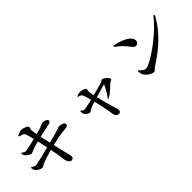

<svg xmlns="http://www.w3.org/2000/svg" viewBox="116 -1744 2768 2768"><g transform="rotate(-45 1500.0 -360.0)"><path d="M595 49Q580 49 566.5 37.5Q553 26 544 8.5Q535 -9 531 -26Q529 -36 526.5 -56Q524 -76 520.5 -103Q517 -130 512 -158Q506 -189 498.5 -227.5Q491 -266 483 -306.5Q475 -347 467 -385Q459 -423 452 -455Q445 -487 440 -508Q431 -545 422 -581.5Q413 -618 405 -647Q397 -676 391 -689Q385 -701 374 -707.5Q363 -714 346 -718.5Q329 -723 304 -731L302 -748Q323 -759 349 -768Q375 -777 390 -777Q406 -777 425 -772.5Q444 -768 461 -760.5Q478 -753 490 -743.5Q502 -734 503 -725Q504 -714 501 -705.5Q498 -697 495 -687Q492 -677 493 -662Q496 -634 502 -604Q508 -574 517 -526Q533 -452 547.5 -386.5Q562 -321 574.5 -266.5Q587 -212 597 -171Q607 -130 613 -105Q624 -66 630.5 -42Q637 -18 637 8Q637 24 627.5 36Q618 48 595 49ZM220 -174Q204 -174 184 -183.5Q164 -193 147 -205.5Q130 -218 122 -229Q116 -239 111.5 -253Q107 -267 104 -286L119 -295Q140 -279 153 -272Q166 -265 179 -265Q189 -265 216 -270.5Q243 -276 281 -285Q319 -294 361 -304.5Q403 -315 443 -325Q483 -335 513 -344Q545 -352 581 -361Q617 -370 652.5 -379.5Q688 -389 716.5 -397.5Q745 -406 763 -412Q782 -418 790 -423Q798 -428 805 -428Q832 -429 856 -423Q880 -417 895 -406Q910 -395 910 -381Q910 -369 902 -357Q894 -345 869 -342Q826 -338 788.5 -333.5Q751 -329 712 -321.5Q673 -314 627 -304Q581 -294 522 -279Q486 -270 442.5 -257Q399 -244 359 -231Q319 -218 291 -206Q265 -195 251 -185Q237 -175 220 -174ZM256 -430Q244 -430 226 -439Q208 -448 191.5 -461.5Q175 -475 167 -487Q159 -498 156.5 -508Q154 -518 151 -534L164 -541Q180 -530 191.5 -521.5Q203 -513 221 -513Q231 -513 258 -518Q285 -523 321 -531Q357 -539 395 -548Q433 -557 464 -565Q508 -577 542.5 -586.5Q577 -596 605 -604Q637 -616 654 -625.5Q671 -635 678 -635Q690 -636 705.5 -633.5Q721 -631 736 -625.5Q751 -620 760.5 -612Q770 -604 770 -594Q770 -578 759.5 -567Q749 -556 724 -552Q689 -545 642.5 -535Q596 -525 553 -515.5Q510 -506 483 -499Q440 -489 396 -477Q352 -465 320 -453Q298 -445 285 -437.5Q272 -430 256 -430Z M1551 57Q1524 57 1507 36Q1490 15 1487 -14Q1484 -42 1477 -81.5Q1470 -121 1461 -165.5Q1452 -210 1441.5 -254Q1431 -298 1422 -335Q1417 -354 1410.5 -378Q1404 -402 1397.5 -425.5Q1391 -449 1384 -468.5Q1377 -488 1372 -498Q1365 -513 1348 -521.5Q1331 -530 1307 -535L1305 -547Q1322 -554 1338.5 -559.5Q1355 -565 1376 -565Q1389 -565 1406 -562Q1423 -559 1439 -553.5Q1455 -548 1465.5 -540.5Q1476 -533 1476 -525Q1476 -512 1473 -498Q1470 -484 1471 -468Q1473 -458 1476 -439Q1479 -420 1483.5 -397.5Q1488 -375 1492 -355Q1502 -315 1513 -273Q1524 -231 1535 -191Q1546 -151 1555.5 -118Q1565 -85 1571 -64Q1576 -47 1583.5 -24Q1591 -1 1591 14Q1591 57 1551 57ZM1594 -214Q1616 -243 1636 -274.5Q1656 -306 1671.5 -335Q1687 -364 1695 -383Q1699 -391 1696 -393Q1693 -395 1685 -393Q1671 -390 1644.5 -382.5Q1618 -375 1585.5 -365.5Q1553 -356 1520 -346Q1487 -336 1458 -328Q1437 -322 1412 -314Q1387 -306 1366 -298.5Q1345 -291 1335 -286Q1310 -276 1296.5 -264Q1283 -252 1268 -252Q1254 -252 1237.5 -262Q1221 -272 1207.5 -285.5Q1194 -299 1189 -312Q1186 -321 1185 -335Q1184 -349 1184 -364L1194 -368Q1206 -358 1217 -348.5Q1228 -339 1247 -339Q1261 -339 1295 -346Q1329 -353 1371.5 -363.5Q1414 -374 1451 -383Q1476 -389 1510.5 -398Q1545 -407 1580.5 -416.5Q1616 -426 1644 -434Q1672 -442 1684 -446Q1698 -450 1709.5 -459.5Q1721 -469 1730 -469Q1742 -469 1758.5 -460Q1775 -451 1790.5 -437.5Q1806 -424 1816 -409Q1826 -394 1826 -382Q1826 -373 1817.5 -368Q1809 -363 1797.5 -359Q1786 -355 1779 -348Q1752 -322 1707 -280.5Q1662 -239 1604 -204Z M2335 -12Q2311 -12 2283 -27Q2255 -42 2232.5 -63Q2210 -84 2199 -102Q2191 -117 2185 -140.5Q2179 -164 2178 -182L2193 -191Q2206 -178 2221.5 -163Q2237 -148 2254 -138Q2271 -128 2288 -128Q2311 -128 2355.5 -148.5Q2400 -169 2457.5 -205Q2515 -241 2578.5 -287.5Q2642 -334 2703.5 -387Q2765 -440 2817.5 -494Q2870 -548 2906 -598L2926 -585Q2868 -477 2788 -383.5Q2708 -290 2610.5 -209.5Q2513 -129 2400 -58Q2387 -50 2377 -39Q2367 -28 2357.5 -20Q2348 -12 2335 -12ZM2422 -463Q2403 -463 2388 -474.5Q2373 -486 2353 -512Q2335 -535 2319 -554.5Q2303 -574 2285 -592.5Q2267 -611 2242.5 -631.5Q2218 -652 2183 -677L2193 -695Q2241 -687 2290.5 -671Q2340 -655 2381.5 -632.5Q2423 -610 2448.5 -581Q2474 -552 2474 -517Q2474 -495 2459.5 -479Q2445 -463 2422 -463Z"/></g></svg>

Font: Noto Serif JP ExtraLight SemiBold
Style: Regular
Weight: 600
Version: Version 2.003-H1;hotconv 1.1.1;makeotfexe 2.6.0